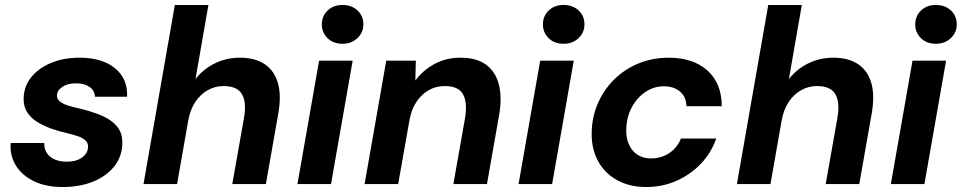

<svg xmlns="http://www.w3.org/2000/svg" viewBox="-20 -740 3867 772"><path d="M232 12Q164 12 116 -11.5Q68 -35 43.5 -75Q19 -115 23 -165H158Q157 -143 167.5 -126Q178 -109 198.5 -99.5Q219 -90 249 -90Q276 -90 294.5 -98Q313 -106 323.5 -119.5Q334 -133 334 -151Q334 -166 323 -176Q312 -186 292.5 -192.5Q273 -199 249 -205Q217 -212 186 -223Q155 -234 130 -249.5Q105 -265 90 -287.5Q75 -310 75 -341Q75 -390 104 -427.5Q133 -465 184 -486.5Q235 -508 300 -508Q390 -508 442 -466Q494 -424 491 -351H362Q361 -376 340 -390.5Q319 -405 285 -405Q252 -405 230.5 -390.5Q209 -376 209 -355Q209 -342 221 -332Q233 -322 254 -315.5Q275 -309 303 -303Q339 -294 369.5 -283Q400 -272 423 -256.5Q446 -241 459 -219.5Q472 -198 472 -167Q472 -113 440.5 -72.5Q409 -32 355 -10Q301 12 232 12Z M557 0 683 -720H818L766 -422Q796 -461 842.5 -484.5Q889 -508 945 -508Q1006 -508 1045 -481.5Q1084 -455 1098 -404Q1112 -353 1098 -278L1049 0H914L961 -266Q972 -328 953 -361Q934 -394 879 -394Q845 -394 815.5 -377.5Q786 -361 765.5 -330.5Q745 -300 737 -256L692 0Z M1176 0 1263 -496H1398L1311 0ZM1357 -564Q1320 -564 1297 -586.5Q1274 -609 1274 -642Q1274 -675 1297 -697.5Q1320 -720 1357 -720Q1394 -720 1417.5 -698Q1441 -676 1441 -642Q1441 -609 1417 -586.5Q1393 -564 1357 -564Z M1446 0 1533 -496H1652L1650 -416Q1681 -458 1727.5 -483Q1774 -508 1831 -508Q1897 -508 1935 -479.5Q1973 -451 1986 -399.5Q1999 -348 1987 -278L1938 0H1803L1850 -266Q1860 -327 1842 -360.5Q1824 -394 1768 -394Q1734 -394 1705 -378Q1676 -362 1655.5 -332Q1635 -302 1627 -260L1581 0Z M2065 0 2152 -496H2287L2200 0ZM2246 -564Q2209 -564 2186 -586.5Q2163 -609 2163 -642Q2163 -675 2186 -697.5Q2209 -720 2246 -720Q2283 -720 2306.5 -698Q2330 -676 2330 -642Q2330 -609 2306 -586.5Q2282 -564 2246 -564Z M2578 12Q2512 12 2462.5 -15Q2413 -42 2386 -90Q2359 -138 2359 -201Q2359 -265 2382.5 -321Q2406 -377 2448 -419Q2490 -461 2546.5 -484.5Q2603 -508 2669 -508Q2767 -508 2824.5 -456.5Q2882 -405 2882 -313H2740Q2739 -351 2714 -372Q2689 -393 2649 -393Q2608 -393 2573.5 -369Q2539 -345 2518.5 -305Q2498 -265 2498 -214Q2498 -189 2505.5 -168Q2513 -147 2526 -132.5Q2539 -118 2557.5 -110.5Q2576 -103 2598 -103Q2625 -103 2648.5 -112.5Q2672 -122 2690 -140Q2708 -158 2718 -183H2860Q2839 -124 2797 -80.5Q2755 -37 2699 -12.5Q2643 12 2578 12Z M2943 0 3069 -720H3204L3152 -422Q3182 -461 3228.5 -484.5Q3275 -508 3331 -508Q3392 -508 3431 -481.5Q3470 -455 3484 -404Q3498 -353 3484 -278L3435 0H3300L3347 -266Q3358 -328 3339 -361Q3320 -394 3265 -394Q3231 -394 3201.5 -377.5Q3172 -361 3151.5 -330.5Q3131 -300 3123 -256L3078 0Z M3562 0 3649 -496H3784L3697 0ZM3743 -564Q3706 -564 3683 -586.5Q3660 -609 3660 -642Q3660 -675 3683 -697.5Q3706 -720 3743 -720Q3780 -720 3803.5 -698Q3827 -676 3827 -642Q3827 -609 3803 -586.5Q3779 -564 3743 -564Z"/></svg>

Font: DM Sans 24pt
Style: Bold Italic
Weight: 700
Italic angle: -10°
Designer: Colophon Foundry, Jonny Pinhorn
Foundry: Colophon Foundry
Version: Version 4.004;gftools[0.9.30]